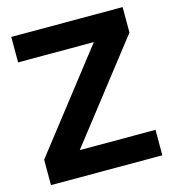

<svg xmlns="http://www.w3.org/2000/svg" viewBox="-107 -806 814 896"><g transform="rotate(-15 300.0 -358.0)"><path d="M567 -716V-593L201 -123H567V0H29V-123L395 -593H29V-716Z"/></g></svg>

Font: Almarai Bold
Style: Regular
Weight: 700
Designer: Boutros International 2019
Foundry: Created by Boutros International 2019
Version: Version 1.10